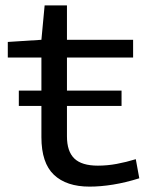

<svg xmlns="http://www.w3.org/2000/svg" viewBox="-20 -684 554 714"><path d="M229 -290V-177Q229 -121 256.5 -94.5Q284 -68 344 -68Q379 -68 414 -74.5Q449 -81 485 -92L498 -21Q447 -5 400.5 2.5Q354 10 313 10Q227 10 180.5 -34Q134 -78 134 -174V-290H50V-347H134V-470H9V-528L134 -536L146 -664H229V-536H475V-470H229V-347H432V-290Z"/></svg>

Font: Georama Extended
Style: Regular
Weight: 400
Width: 7
Designer: Jean-Baptiste Levee
Foundry: Production Type
Version: Version 1.000